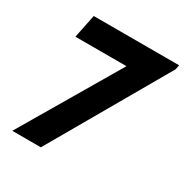

<svg xmlns="http://www.w3.org/2000/svg" viewBox="-166 -853 947 986"><g transform="rotate(30 307.5 -360.0)"><path d="M41.5 0 427.7 -655.8 462.4 -580.6H80.6L108.9 -719.7H615.2L609.9 -692.9L210.9 0Z"/></g></svg>

Font: Reddit Sans ExtraBold
Style: Italic
Weight: 800
Italic angle: -11.25°
Designer: Stephen Hutchings
Version: Version 1.013